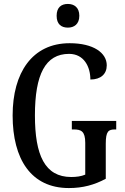

<svg xmlns="http://www.w3.org/2000/svg" viewBox="-20 -943 632 973"><path d="M324 -803C355 -803 382 -820 382 -863C382 -906 355 -923 324 -923C291 -923 267 -906 267 -863C267 -820 291 -803 324 -803ZM329 10C400 10 458 -6 516 -37V-215C516 -278 530 -287 562 -287H569V-330H344V-287H354C391 -287 412 -278 412 -219V-58C391 -49 366 -46 341 -46C207 -46 157 -157 157 -358C157 -566 210 -670 330 -670C406 -670 438 -604 438 -540C491 -540 521 -568 521 -612C521 -675 454 -724 333 -724C143 -724 44 -574 44 -358C44 -137 137 10 329 10Z"/></svg>

Font: Noto Serif Devanagari ExtraCondensed Medium
Style: Regular
Weight: 500
Width: 2
Designer: Universal Thirst, Indian Type Foundry and the Monotype Design Team
Foundry: Monotype Imaging Inc.
Version: Version 2.004